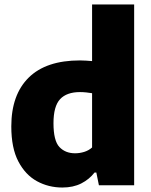

<svg xmlns="http://www.w3.org/2000/svg" viewBox="-20 -828 673 858"><path d="M258.5 10Q197 10 145.2 -18.2Q93.5 -46.5 62 -106.5Q30.5 -166.5 30.5 -263Q30.5 -404.5 108.2 -481.2Q186 -558 337.5 -558Q351.5 -558 365.5 -557Q379.5 -556 391.5 -555V-808H579.5V0H422L410.5 -57H402.5Q379 -26.5 343 -8.2Q307 10 258.5 10ZM315.5 -143Q336 -143 356.2 -149.2Q376.5 -155.5 391.5 -169V-411.5Q380 -413.5 365.5 -415Q351 -416.5 337.5 -416.5Q278 -416.5 248.5 -384.8Q219 -353 219 -277.5Q219 -199 245.5 -171Q272 -143 315.5 -143Z"/></svg>

Font: Encode Sans XBd
Style: Regular
Weight: 800
Designer: Multiple Designers
Foundry: Impallari Type
Version: Version 3.002; ttfautohint (v1.8.3) -l 8 -r 50 -G 200 -x 14 